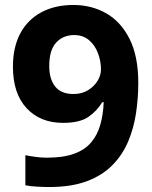

<svg xmlns="http://www.w3.org/2000/svg" viewBox="-20 -742 612 772"><path d="M536 -409Q536 -348 527 -287.5Q518 -227 495.5 -173.5Q473 -120 432.5 -78.5Q392 -37 329.5 -13.5Q267 10 178 10Q157 10 129 8.5Q101 7 82 3V-118Q102 -114 124 -111Q146 -108 168 -108Q235 -108 278.5 -124Q322 -140 347 -170Q372 -200 383.5 -241Q395 -282 397 -331H391Q370 -296 335.5 -272Q301 -248 233 -248Q142 -248 87 -307Q32 -366 32 -474Q32 -552 61.5 -607.5Q91 -663 146 -692.5Q201 -722 275 -722Q348 -722 407 -688.5Q466 -655 501 -585.5Q536 -516 536 -409ZM278 -601Q234 -601 206 -571Q178 -541 178 -476Q178 -424 202 -394Q226 -364 275 -364Q309 -364 333.5 -379Q358 -394 372 -416.5Q386 -439 386 -463Q386 -496 374 -528Q362 -560 338 -580.5Q314 -601 278 -601Z"/></svg>

Font: Noto Sans NKo Unjoined
Style: Bold
Weight: 700
Designer: Monotype Design Team
Foundry: Monotype Imaging Inc.
Version: Version 2.004